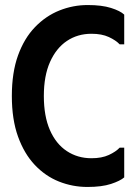

<svg xmlns="http://www.w3.org/2000/svg" viewBox="-20 -731 544 762"><path d="M27 -350Q27 -443 51.5 -511Q76 -579 119 -623.5Q162 -668 216 -689.5Q270 -711 328 -711Q384 -711 420.5 -699.5Q457 -688 473 -673V-555H455Q440 -571 412 -584Q384 -597 343 -597Q288 -597 245.5 -568.5Q203 -540 178.5 -485Q154 -430 154 -350Q154 -270 178 -215Q202 -160 245 -131.5Q288 -103 343 -103Q384 -103 412 -116Q440 -129 455 -145H473V-27Q457 -13 420.5 -1Q384 11 327 11Q268 11 214 -10.5Q160 -32 118 -76.5Q76 -121 51.5 -189Q27 -257 27 -350Z"/></svg>

Font: Phudu Light Medium
Style: Regular
Weight: 500
Version: Version 1.005;gftools[0.9.23]